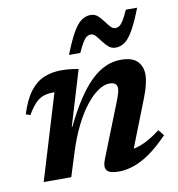

<svg xmlns="http://www.w3.org/2000/svg" viewBox="-79 -760 782 844"><g transform="rotate(-10 312.0 -338.0)"><path d="M44 -300 24.5 -307Q44.5 -370.5 71.8 -406Q99 -441.5 134.2 -456Q169.5 -470.5 212 -470.5Q226 -470.5 238 -469.5Q250 -468.5 262 -467Q274 -465.5 288 -463L213.5 -215.5L217.5 -219Q249.5 -285 281 -332.8Q312.5 -380.5 344.2 -411Q376 -441.5 409 -456Q442 -470.5 477 -470.5Q528.5 -470.5 550.8 -447.2Q573 -424 573 -388Q573 -369.5 567.2 -344.5Q561.5 -319.5 548 -285.5L451 -38.5L433 -73.5Q456 -72.5 479.8 -79Q503.5 -85.5 529.8 -99.8Q556 -114 586.5 -137L607 -111Q563 -65 524 -38Q485 -11 450.5 0.5Q416 12 384 12Q344.5 12 331.8 -3Q319 -18 333 -53L428 -292.5Q436.5 -314.5 440.2 -327.2Q444 -340 444 -349.5Q444 -362 436 -369.2Q428 -376.5 410 -376.5Q386 -376.5 359 -358.2Q332 -340 304.5 -305.2Q277 -270.5 252 -220.2Q227 -170 207 -106.5L173.5 0H50.5L165.5 -380.5Q164 -380.5 162.2 -380.5Q160.5 -380.5 159 -380.5Q135.5 -380.5 116.8 -374.2Q98 -368 80.8 -350.8Q63.5 -333.5 44 -300ZM588 -683.5Q564.5 -623 545.2 -589Q526 -555 506.8 -541Q487.5 -527 465 -527Q446.5 -527 433.5 -538.5Q420.5 -550 409.5 -565Q398.5 -580 388.5 -591.5Q378.5 -603 366.5 -603Q357.5 -603 348.8 -597.2Q340 -591.5 330.5 -576.2Q321 -561 307.5 -531H257Q281 -592 300.2 -625.8Q319.5 -659.5 338.8 -673.5Q358 -687.5 381 -687.5Q399 -687.5 412 -676Q425 -664.5 435.8 -649.5Q446.5 -634.5 456.8 -623.2Q467 -612 478.5 -612Q488.5 -612 496.8 -617.5Q505 -623 514.8 -638.5Q524.5 -654 537.5 -683.5Z"/></g></svg>

Font: Newsreader SemiBold
Style: Italic
Weight: 600
Italic angle: -17°
Designer: Hugues Gentile
Foundry: Production Type
Version: Version 1.003